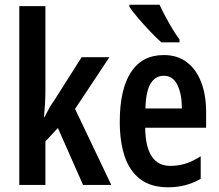

<svg xmlns="http://www.w3.org/2000/svg" viewBox="-20 -786 930 816"><path d="M173 -410Q173 -376 171.5 -348Q170 -320 167 -288H169Q181 -311 189 -326Q197 -341 209 -357L327 -543H445L299 -323L453 0H333L226 -242L173 -185V0H62V-760H173Z M676 -552Q735 -552 775 -521Q815 -490 835.5 -435.5Q856 -381 856 -310V-243H597Q599 -81 704 -81Q737 -81 768 -90.5Q799 -100 833 -122V-26Q802 -8 767.5 1Q733 10 695 10Q621 10 575.5 -25Q530 -60 509.5 -122.5Q489 -185 489 -268Q489 -406 536.5 -479Q584 -552 676 -552ZM676 -464Q641 -464 620.5 -431.5Q600 -399 598 -325H753Q753 -386 734 -425Q715 -464 676 -464ZM658 -766Q668 -744 683 -716Q698 -688 714 -661.5Q730 -635 743 -618V-606H666Q647 -622 620 -650.5Q593 -679 568 -708Q543 -737 530 -757V-766Z"/></svg>

Font: Noto Sans Gujarati UI ExtraCondensed SemiBold
Style: Regular
Weight: 600
Width: 2
Designer: Jelle Bosma - Monotype Design Team, Universal Thirst
Foundry: Monotype Imaging Inc.
Version: Version 2.106; ttfautohint (v1.8.4.7-5d5b)